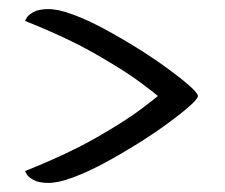

<svg xmlns="http://www.w3.org/2000/svg" viewBox="-20 -446 494 422"><path d="M415 -235Q415 -229 397 -213Q379 -197 349 -175Q319 -153 283 -130.5Q247 -108 210 -88Q173 -68 140.5 -56Q108 -44 87 -44Q65 -44 53.5 -50.5Q42 -57 38.5 -63.5Q35 -70 35 -70Q130 -108 193.5 -144.5Q257 -181 290.5 -206.5Q324 -232 327 -235Q323 -239 289 -264.5Q255 -290 191.5 -326.5Q128 -363 35 -400Q35 -400 38.5 -406.5Q42 -413 53.5 -419.5Q65 -426 87 -426Q108 -426 140.5 -414Q173 -402 210 -382Q247 -362 283 -339.5Q319 -317 349 -295Q379 -273 397 -257Q415 -241 415 -235Z"/></svg>

Font: Sedan
Style: Regular
Weight: 400
Designer: Sebastian Salazar
Foundry: Sebastian Salazar
Version: Version 1.100; ttfautohint (v1.8.4.7-5d5b)